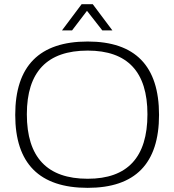

<svg xmlns="http://www.w3.org/2000/svg" viewBox="-20 -904 843 929"><path d="M404.3 -39.1Q693.4 -39.1 693.4 -351.1Q693.4 -659.2 404.3 -659.2Q109.9 -659.2 109.9 -351.1Q109.9 -39.1 404.3 -39.1ZM53.7 -348.1Q53.7 -703.1 404.3 -703.1Q749.5 -703.1 749.5 -348.1Q749.5 4.9 404.3 4.9Q53.7 4.9 53.7 -348.1ZM375 -883.8H428.7L523.9 -756.8H475.1L400.9 -851.6L328.6 -756.8H279.8Z"/></svg>

Font: Voltera Light
Style: Light
Weight: 300
Designer: Bernd Montag
Version: Version 1.301